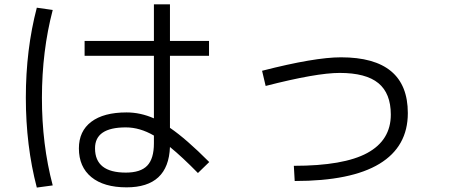

<svg xmlns="http://www.w3.org/2000/svg" viewBox="-20 -803 2040 871"><path d="M928.2 -549.8H751V-223.1Q824.2 -173.3 929.2 -67.9L877.9 -18.1Q806.2 -91.3 751 -136.2Q744.1 46.9 554.2 46.9Q451.2 46.9 394.5 0.5Q337.9 -45.9 337.9 -129.9Q337.9 -208 394 -250.5Q450.2 -293 554.2 -293Q617.2 -293 678.2 -266.1V-549.8H363.8V-617.2H678.2V-783.2H751V-617.2H928.2ZM219.2 -757.8Q170.4 -571.8 170.2 -359.9Q169.9 -147.9 219.2 38.1L147 47.9Q97.2 -142.1 97.2 -360.1Q97.2 -578.1 147 -768.1ZM678.2 -188Q614.3 -225.1 550.8 -225.1Q410.6 -225.1 411.1 -129.9Q411.1 -20 550.8 -20Q617.7 -20 647.9 -51.5Q678.2 -83 678.2 -152.8Z M1168.9 -481.9Q1406.7 -543 1526.9 -543Q1830.1 -543 1830.1 -290Q1830.1 -138.2 1701.7 -60.1Q1573.2 18.1 1316.9 18.1L1313 -50.8Q1539.1 -50.8 1646 -108.9Q1752.9 -167 1752.9 -283.2Q1752.9 -379.4 1696.5 -425.8Q1640.1 -472.2 1521 -472.2Q1415 -472.2 1185.1 -413.1Z"/></svg>

Font: WebKoruri
Style: Regular
Weight: 400
Foundry: lindwurm / mohemohe
Version: Version 1.00